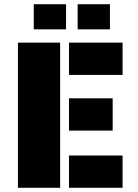

<svg xmlns="http://www.w3.org/2000/svg" viewBox="-20 -890 656 910"><path d="M65 -688H265V0H65ZM307 -688H561V-535H307ZM307 -424H514V-271H307ZM307 -153H561V0H307ZM140 -870H293V-751H140ZM348 -870H501V-751H348Z"/></svg>

Font: Saira Stencil One
Style: Regular
Weight: 400
Designer: Hector Gatti with collaboration of the Omnibus-Type team
Foundry: Omnibus-Type
Version: Version 1.004